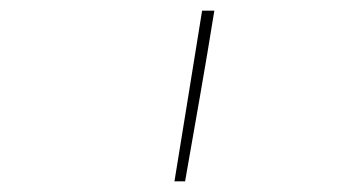

<svg xmlns="http://www.w3.org/2000/svg" viewBox="-20 -792 640 361"><path d="M308 -451Q321 -531 334 -611Q347 -691 360 -772H383Q370 -691 356 -611Q342 -531 328 -451Z"/></svg>

Font: Iosevka Curly ThExObl
Style: Regular
Weight: 100
Width: 7
Italic angle: -9°
Monospace: yes
Designer: Belleve Invis
Foundry: Belleve Invis
Version: Version 11.1.0; ttfautohint (v1.8.3)